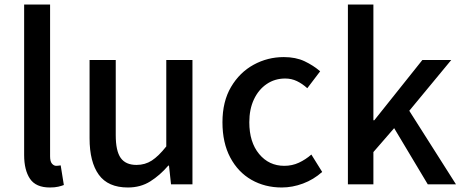

<svg xmlns="http://www.w3.org/2000/svg" viewBox="-20 -817 2050 851"><path d="M201 14Q139 14 113 -24.5Q87 -63 87 -130V-797H202V-124Q202 -101 210.5 -91.5Q219 -82 229 -82Q233 -82 237 -82.5Q241 -83 249 -84L263 3Q253 7 238 10.5Q223 14 201 14Z M547 14Q459 14 418 -42.5Q377 -99 377 -204V-551H493V-218Q493 -148 515 -117Q537 -86 585 -86Q623 -86 653 -105.5Q683 -125 717 -168V-551H833V0H738L729 -83H726Q689 -40 646 -13Q603 14 547 14Z M1229 14Q1154 14 1094.5 -20Q1035 -54 1000.5 -119Q966 -184 966 -275Q966 -367 1004 -431.5Q1042 -496 1104 -530Q1166 -564 1238 -564Q1291 -564 1330 -545.5Q1369 -527 1399 -501L1342 -426Q1320 -446 1296 -457.5Q1272 -469 1244 -469Q1198 -469 1162 -444.5Q1126 -420 1105.5 -376.5Q1085 -333 1085 -275Q1085 -187 1128.5 -134.5Q1172 -82 1240 -82Q1275 -82 1305 -96Q1335 -110 1360 -132L1408 -55Q1370 -21 1323 -3.5Q1276 14 1229 14Z M1522 0V-797H1635V-284H1639L1852 -551H1980L1794 -326L2001 0H1876L1727 -249L1635 -143V0Z"/></svg>

Font: Source Han Sans TC Medium
Style: Regular
Weight: 500
Designer: Ryoko NISHIZUKA Ë•øÂ°öÊ∂ºÂ≠ê (kana, bopomofo & ideographs); Paul D. Hunt (Latin, Greek & Cyrillic); Sandoll Communicatio
Foundry: Adobe
Version: Version 2.004;hotconv 1.0.118;makeotfexe 2.5.65603